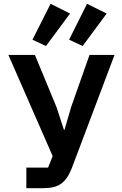

<svg xmlns="http://www.w3.org/2000/svg" viewBox="-20 -986 640 1006"><path d="M118 -108H232L256 -168L24 -698H163L276 -425L315 -306H318L353 -426L449 -698H580L360 -115Q348 -82 333.5 -59.5Q319 -37 301 -24Q283 -11 259.5 -5.5Q236 0 206 0H118ZM221 -745 150 -778 245 -966 347 -915ZM413 -745 342 -778 436 -966 539 -915Z"/></svg>

Font: IBM Plex Mono SmBld
Style: Regular
Weight: 600
Monospace: yes
Designer: Mike Abbink, Paul van der Laan, Pieter van Rosmalen
Foundry: Bold Monday
Version: Version 2.3